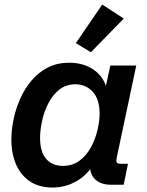

<svg xmlns="http://www.w3.org/2000/svg" viewBox="-20 -817 651 849"><path d="M211.9 12.2Q153.3 12.2 112.8 -14.6Q72.3 -41.5 51.3 -89.4Q30.3 -137.2 30.3 -200.7Q30.3 -241.2 39.6 -287.4Q48.8 -333.5 68.4 -378.2Q87.9 -422.9 118.2 -459.5Q148.4 -496.1 190.2 -517.8Q231.9 -539.6 286.1 -539.6Q350.1 -539.6 395 -508.1Q439.9 -476.6 453.1 -420.9L443.4 -414.1L467.8 -527.3H582.5L496.1 -119.6Q493.2 -105 496.1 -98.9Q499 -92.8 513.7 -92.8H545.9L526.9 0H471.7Q420.9 0 396 -29.1Q371.1 -58.1 381.3 -107.4L385.7 -127.9L405.8 -110.4Q372.1 -47.4 321.5 -17.6Q271 12.2 211.9 12.2ZM257.8 -83.5Q301.3 -83.5 332.3 -106.9Q363.3 -130.4 382.6 -166.5Q401.9 -202.6 411.1 -242.2Q420.4 -281.7 420.4 -314Q420.4 -378.4 389.9 -411.4Q359.4 -444.3 313.5 -444.3Q272 -444.3 242.2 -420.7Q212.4 -397 193.6 -359.9Q174.8 -322.8 166 -282Q157.2 -241.2 157.2 -207.5Q157.2 -145.5 184.1 -114.5Q210.9 -83.5 257.8 -83.5ZM381.8 -585.9 315.4 -626.5 432.1 -796.9 527.3 -734.9Z"/></svg>

Font: Schibsted Grotesk SemiBold
Style: Italic
Weight: 600
Italic angle: -12°
Designer: Bakken & Baeck AS, Henrik Kongsvoll
Foundry: Schibsted ASA
Version: Version 1.100;gftools[0.9.25]